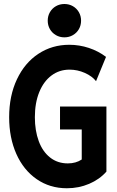

<svg xmlns="http://www.w3.org/2000/svg" viewBox="-20 -957 602 984"><path d="M287.6 -411.1H525.4V-77.6Q490.2 -37.6 437 -14.9Q383.8 7.8 322.8 7.8Q235.4 7.8 168 -38.8Q100.6 -85.4 63.7 -168.2Q26.9 -251 26.9 -356.4Q26.9 -466.3 66.9 -550.8Q106.9 -635.3 177 -681.4Q247.1 -727.5 335 -727.5Q386.7 -727.5 435.3 -711.4Q483.9 -695.3 523.4 -665.5L472.2 -541Q452.6 -566.4 414.8 -583.3Q377 -600.1 336.4 -600.1Q284.2 -600.1 243.9 -570.1Q203.6 -540 181.2 -484.9Q158.7 -429.7 158.7 -356Q158.7 -287.6 178.5 -233.9Q198.2 -180.2 236.6 -149.9Q274.9 -119.6 327.6 -119.6Q369.1 -119.6 398.9 -139.6V-293.5H287.6ZM224.6 -851.1Q224.6 -875 235.8 -894.5Q247.1 -914.1 266.6 -925.3Q286.1 -936.5 310.1 -936.5Q334 -936.5 353.5 -925.3Q373 -914.1 384.3 -894.5Q395.5 -875 395.5 -851.1Q395.5 -827.1 384.3 -807.6Q373 -788.1 353.5 -776.9Q334 -765.6 310.1 -765.6Q286.1 -765.6 266.6 -776.9Q247.1 -788.1 235.8 -807.6Q224.6 -827.1 224.6 -851.1Z"/></svg>

Font: Reddit Mono
Style: Bold
Weight: 700
Designer: Stephen Hutchings
Foundry: Reddit
Version: Version 1.009